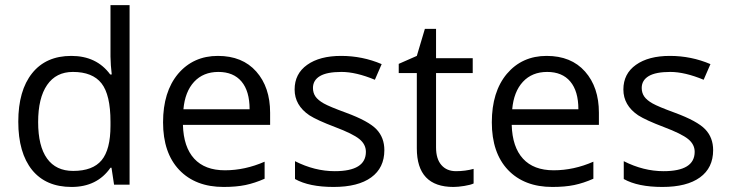

<svg xmlns="http://www.w3.org/2000/svg" viewBox="-20 -728 2874 757"><path d="M268.5 -54.1Q345.8 -54.1 380.7 -96.3Q415.6 -138.5 415.6 -232.1V-247.7Q415.6 -354.4 380.2 -399.4Q344.8 -444.4 267.4 -444.4Q201.2 -444.4 165.8 -393.1Q130.4 -341.8 130.4 -246.7Q130.4 -151.7 165.6 -102.9Q200.7 -54.1 268.5 -54.1ZM106.7 -57.6Q52.1 -125.4 52.1 -248.2Q52.1 -371.1 106.7 -439.3Q161.3 -507.6 261.1 -507.6Q361 -507.6 414.6 -434.3H420.6L417.1 -470.2L415.6 -505.1V-707.8H490.9V0H429.7L419.6 -66.7H415.6Q363 9.1 262.1 9.1Q161.3 9.1 106.7 -57.6Z M861.5 9.1Q750.8 9.1 686.6 -58.1Q622.9 -125.4 622.9 -245.7Q622.9 -366 682 -436.8Q742.2 -507.6 839 -507.6Q935.8 -507.6 990.4 -445.9Q1045 -384.2 1045 -283.6V-235.6H701.2Q703.7 -148.1 745.7 -102.4Q787.7 -56.6 866.8 -56.6Q945.9 -56.6 1023.3 -90.5V-23.3Q984.3 -6.1 947.9 1.5Q911.5 9.1 861.5 9.1ZM964.1 -297.3Q964.1 -368.6 932.3 -406.5Q900.4 -444.4 841 -444.4Q781.6 -444.4 745.4 -405.5Q709.3 -366.5 703.2 -297.3Z M1495.4 -136Q1495.4 -66.2 1443.6 -28.6Q1391.8 9.1 1295.2 9.1Q1198.7 9.1 1143.1 -22.2V-92.5Q1220.9 -53.1 1299.8 -53.1Q1422.6 -53.1 1422.6 -129.4Q1422.6 -158.7 1396.9 -179.7Q1371.1 -200.7 1300.8 -227.2Q1230.5 -253.8 1199.7 -273.5Q1141.6 -312.9 1141.6 -375.1Q1141.6 -437.3 1191.1 -472.4Q1240.6 -507.6 1324.8 -507.6Q1409 -507.6 1484.8 -475.2L1458 -413.5Q1383.7 -444.4 1326.3 -444.4Q1269 -444.4 1241.4 -428Q1213.9 -411.5 1213.9 -381.2Q1213.9 -362 1223.7 -347.6Q1233.6 -333.2 1256.3 -320.3Q1279.1 -307.4 1344.3 -283.6Q1433.3 -250.8 1464.4 -218.1Q1495.4 -185.5 1495.4 -136Z M1699.2 -146.6Q1699.2 -101.6 1720.2 -77.4Q1741.2 -53.1 1777.8 -53.1Q1814.5 -53.1 1847.3 -62.2V-4.6Q1835.7 1 1810.7 5.1Q1785.6 9.1 1767.9 9.1Q1623.4 9.1 1623.4 -143.1V-439.8H1552.1V-476.2L1623.4 -507.6L1655.2 -614.3H1699.2V-498.5H1843.8V-439.8H1699.2Z M2157.7 9.1Q2047 9.1 1982.8 -58.1Q1919.1 -125.4 1919.1 -245.7Q1919.1 -366 1978.3 -436.8Q2038.4 -507.6 2135.2 -507.6Q2232.1 -507.6 2286.7 -445.9Q2341.3 -384.2 2341.3 -283.6V-235.6H1997.5Q2000 -148.1 2042 -102.4Q2083.9 -56.6 2163 -56.6Q2242.2 -56.6 2319.5 -90.5V-23.3Q2280.6 -6.1 2244.2 1.5Q2207.8 9.1 2157.7 9.1ZM2260.4 -297.3Q2260.4 -368.6 2228.5 -406.5Q2196.7 -444.4 2137.3 -444.4Q2077.9 -444.4 2041.7 -405.5Q2005.6 -366.5 1999.5 -297.3Z M2791.7 -136Q2791.7 -66.2 2739.9 -28.6Q2688.1 9.1 2591.5 9.1Q2494.9 9.1 2439.3 -22.2V-92.5Q2517.2 -53.1 2596.1 -53.1Q2718.9 -53.1 2718.9 -129.4Q2718.9 -158.7 2693.1 -179.7Q2667.3 -200.7 2597.1 -227.2Q2526.8 -253.8 2496 -273.5Q2437.8 -312.9 2437.8 -375.1Q2437.8 -437.3 2487.4 -472.4Q2536.9 -507.6 2621.1 -507.6Q2705.3 -507.6 2781.1 -475.2L2754.3 -413.5Q2680 -444.4 2622.6 -444.4Q2565.2 -444.4 2537.7 -428Q2510.1 -411.5 2510.1 -381.2Q2510.1 -362 2520 -347.6Q2529.8 -333.2 2552.6 -320.3Q2575.3 -307.4 2640.5 -283.6Q2729.5 -250.8 2760.6 -218.1Q2791.7 -185.5 2791.7 -136Z"/></svg>

Font: KhulaRegular
Style: Regular
Weight: 400
Designer: Erin McLaughlin, Steve Matteson
Version: Version 1.001;PS 1.0;hotconv 1.0.72;makeotf.lib2.5.5900; ttf